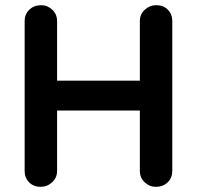

<svg xmlns="http://www.w3.org/2000/svg" viewBox="-20 -720 759 740"><path d="M139 -700Q163 -700 181.5 -682.5Q200 -665 200 -639V-61Q200 -35 181 -17.5Q162 0 137 0Q109 0 92 -17.5Q75 -35 75 -61V-639Q75 -665 93 -682.5Q111 -700 139 -700ZM582 -700Q610 -700 627 -682.5Q644 -665 644 -639V-61Q644 -35 626.5 -17.5Q609 0 580 0Q556 0 537.5 -17.5Q519 -35 519 -61V-639Q519 -665 538 -682.5Q557 -700 582 -700ZM136 -294V-409H582V-294Z"/></svg>

Font: Quicksand Variable Light
Style: Regular
Weight: 300
Designer: Andrew Paglinawan
Foundry: Andrew Paglinawan
Version: Version 3.004